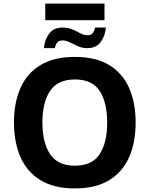

<svg xmlns="http://www.w3.org/2000/svg" viewBox="-20 -1043 836 1073"><path d="M738 -358Q738 -247 701.5 -164.5Q665 -82 590 -36Q515 10 398 10Q282 10 206.5 -36Q131 -82 94.5 -165Q58 -248 58 -359Q58 -469 94.5 -551.5Q131 -634 206.5 -679.5Q282 -725 399 -725Q515 -725 590 -679.5Q665 -634 701.5 -551.5Q738 -469 738 -358ZM217 -358Q217 -246 260 -181.5Q303 -117 398 -117Q495 -117 537 -181.5Q579 -246 579 -358Q579 -471 537 -535Q495 -599 399 -599Q303 -599 260 -535Q217 -471 217 -358ZM233 -930V-1023H564V-930ZM225 -774Q230 -823 255.5 -856Q281 -889 329 -889Q360 -889 384.5 -878.5Q409 -868 429 -857Q449 -846 468 -846Q488 -846 497.5 -857Q507 -868 511 -889H572Q567 -840 542 -807Q517 -774 467 -774Q439 -774 415 -785Q391 -796 370 -806.5Q349 -817 331 -817Q311 -817 301.5 -807Q292 -797 286 -774Z"/></svg>

Font: Noto IKEA Arabic
Style: Bold
Weight: 700
Designer: Monotype Design Team
Foundry: Monotype Imaging Inc.
Version: Version 1.200